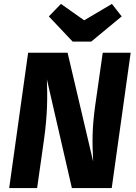

<svg xmlns="http://www.w3.org/2000/svg" viewBox="-20 -963 694 983"><path d="M553 -943 411 -859 292 -943 230 -879 352 -750H447L603 -879ZM649 -693H506L467 -420C451 -304 452 -232 457 -136L326 -693H124L27 0H170L205 -246C224 -381 223 -471 220 -557L348 0H552Z"/></svg>

Font: Fira Sans
Style: Bold Italic
Weight: 700
Italic angle: -8°
Designer: bBox Type GmbH & Carrois Corporate GbR & Edenspiekermann AG
Foundry: bBox Type GmbH & Carrois Corporate GbR & Edenspiekermann AG
Version: Version 4.301;PS 004.301;hotconv 1.0.88;makeotf.lib2.5.64775